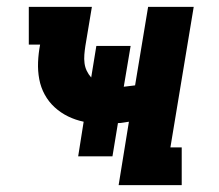

<svg xmlns="http://www.w3.org/2000/svg" viewBox="-20 -540 640 560"><path d="M326 0 356 -185Q348 -184 340 -182.5Q332 -181 324 -181L308 -84H208L224 -185Q200 -190 178.5 -200.5Q157 -211 139.5 -227Q122 -243 110.5 -264Q99 -285 94.5 -309Q90 -333 91 -358.5Q92 -384 97 -410H64V-520H248L229 -406Q227 -393 226 -380.5Q225 -368 226.5 -356Q228 -344 233 -333.5Q238 -323 246 -314L261 -406H361L341 -287Q349 -288 357.5 -289Q366 -290 374 -291L412 -520H545L477 -110H510V0Z"/></svg>

Font: Iosevka Etoile Extrabold
Style: Italic
Weight: 800
Italic angle: -9°
Designer: Belleve Invis
Foundry: Belleve Invis
Version: Version 22.1.2; ttfautohint (v1.8.4)